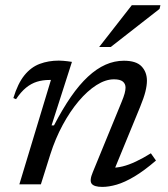

<svg xmlns="http://www.w3.org/2000/svg" viewBox="-20 -724 658 754"><path d="M43 -334.5 32.5 -339Q50 -396.5 76 -428.5Q102 -460.5 136.2 -473.2Q170.5 -486 211 -486Q220 -486 228.2 -485.2Q236.5 -484.5 245 -483.5Q253.5 -482.5 262.5 -481L182.5 -231.5H192Q225.5 -296 258.5 -343.8Q291.5 -391.5 325.5 -423Q359.5 -454.5 394.5 -470Q429.5 -485.5 466.5 -485.5Q515 -485.5 536 -463.2Q557 -441 557 -407Q557 -388.5 551 -364.2Q545 -340 530 -303.5L421.5 -39.5L416 -65.5Q437 -64.5 461.5 -70.5Q486 -76.5 514 -89.8Q542 -103 572.5 -122L592.5 -93.5Q546 -53.5 507.8 -30.8Q469.5 -8 438.5 1Q407.5 10 382 10Q349.5 10 340 -2.5Q330.5 -15 344.5 -48L457.5 -323.5Q466 -344 469.5 -357.2Q473 -370.5 473 -380Q473 -395 462.2 -403.8Q451.5 -412.5 427.5 -412.5Q394.5 -412.5 358.8 -389.8Q323 -367 289 -326.8Q255 -286.5 226.2 -233.2Q197.5 -180 178 -119L140.5 0H56L180 -410Q179 -410 177.2 -410Q175.5 -410 174 -410Q147.5 -410 125 -403Q102.5 -396 82.2 -379.5Q62 -363 43 -334.5ZM369.5 -539.5 497.5 -703.5H610L606.5 -689L415 -539.5Z"/></svg>

Font: Newsreader 11pt
Style: Italic
Weight: 400
Italic angle: -17°
Version: Version 1.003